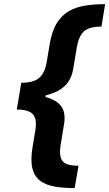

<svg xmlns="http://www.w3.org/2000/svg" viewBox="-20 -791 539 948"><path d="M72.3 -306.6 85 -382.3Q146 -382.3 174.1 -407Q202.1 -431.6 210.9 -486.3L225.1 -571.8Q235.8 -636.2 259.8 -675.5Q283.7 -714.8 319.1 -735.4Q354.5 -755.9 399.9 -763.2Q445.3 -770.5 499 -770.5L481 -659.7Q418.9 -659.7 393.6 -635.3Q368.2 -610.8 359.4 -557.6L341.3 -449.7Q336.9 -422.9 323.5 -397.2Q310.1 -371.6 280.8 -351.3Q251.5 -331.1 201.2 -318.8Q150.9 -306.6 72.3 -306.6ZM348.6 137.7Q295.4 137.7 252.2 130.6Q209 123.5 180.2 103Q151.4 82.5 140.6 43.2Q129.9 3.9 140.1 -60.5L154.3 -146Q163.6 -200.2 143.8 -225.1Q124 -250 63 -250.5L75.7 -325.7Q153.3 -325.7 200 -313.5Q246.6 -301.3 268.8 -281Q291 -260.7 296.1 -234.9Q301.3 -209 296.9 -182.1L279.3 -74.7Q270.5 -21.5 287.8 2.9Q305.2 27.3 367.7 27.3ZM63 -250 85 -382.3H215.8L193.8 -250Z"/></svg>

Font: Inter 18pt
Style: Bold Italic
Weight: 700
Italic angle: -9.3988°
Designer: Rasmus Andersson
Foundry: rsms
Version: Version 4.001;git-66647c0bb